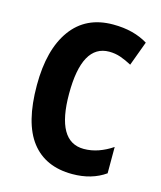

<svg xmlns="http://www.w3.org/2000/svg" viewBox="-90 -620 585 697"><g transform="rotate(15 202.0 -271.5)"><path d="M246 10Q145 10 92 -58.5Q39 -127 39 -269Q39 -403 93.5 -478Q148 -553 250 -553Q290 -553 322.5 -544.5Q355 -536 381 -520L347 -428Q325 -440 304.5 -447Q284 -454 262 -454Q160 -454 160 -269Q160 -89 263 -89Q291 -89 318 -98.5Q345 -108 370 -125V-26Q319 10 246 10Z"/></g></svg>

Font: Avrile Sans Condensed SemiBold
Style: Regular
Weight: 600
Width: 3
Designer: Monotype Design Team
Foundry: Monotype Imaging Inc.
Version: Version 2.001;September 10, 2019;FontCreator 11.5.0.2425 64-